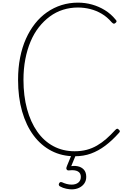

<svg xmlns="http://www.w3.org/2000/svg" viewBox="-20 -1166 989 1456"><path d="M546 19Q449 19 370 -22Q291 -63 234.5 -139Q178 -215 147.5 -321.5Q117 -428 117 -561Q117 -651 132.5 -729.5Q148 -808 177 -872.5Q206 -937 246 -987.5Q286 -1038 337 -1073.5Q388 -1109 447 -1127.5Q506 -1146 571 -1146Q626 -1146 678 -1131.5Q730 -1117 776 -1088.5Q822 -1060 856 -1018Q864 -1010 864 -1004.5Q864 -999 856 -992Q848 -985 842 -986.5Q836 -988 827 -997Q793 -1037 751.5 -1061.5Q710 -1086 664 -1097.5Q618 -1109 571 -1109Q512 -1109 458 -1092Q404 -1075 358 -1041Q312 -1007 275 -960Q238 -913 212 -851.5Q186 -790 172 -717Q158 -644 158 -561Q158 -439 185 -339.5Q212 -240 262.5 -168Q313 -96 385 -57.5Q457 -19 546 -19Q596 -19 637.5 -30Q679 -41 716 -62.5Q753 -84 786.5 -113.5Q820 -143 852 -178Q861 -188 867 -189.5Q873 -191 881 -183Q889 -176 889 -170.5Q889 -165 881 -157Q830 -100 778 -61Q726 -22 670 -1.5Q614 19 546 19ZM523 270Q507 270 482 265Q457 260 434 247Q427 242 426 236Q425 230 429 223Q433 216 438 215Q443 214 450 216Q467 224 485.5 229Q504 234 523 234Q555 234 574 218.5Q593 203 593 175Q593 146 570 133.5Q547 121 505 126Q498 127 493.5 125.5Q489 124 486 120Q482 113 483 107.5Q484 102 488 92L526 0H559L514 109L504 97Q538 89 567.5 94.5Q597 100 615.5 120Q634 140 634 175Q634 204 619.5 225Q605 246 580 258Q555 270 523 270Z"/></svg>

Font: Playwrite BR Thin
Style: Regular
Weight: 250
Version: Version 1.003